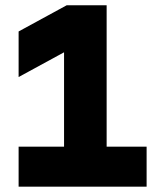

<svg xmlns="http://www.w3.org/2000/svg" viewBox="-20 -700 600 720"><path d="M49.8 0V-149.9H220.2V-503.9L49.8 -411.1V-582L230 -680.2H379.9V-149.9H529.8V0Z"/></svg>

Font: TASA Orbiter Display Black
Style: Regular
Weight: 900
Designer: Weizhong Zhang
Version: Version 1.000;Glyphs 3.1.2 (3151)